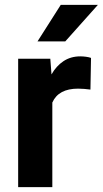

<svg xmlns="http://www.w3.org/2000/svg" viewBox="-20 -770 423 790"><path d="M354.5 -531.7 352.1 -401.4Q341.8 -402.8 327.4 -404.1Q313 -405.3 301.3 -405.3Q220.7 -405.3 195.3 -348.1V0H54.7V-528.3H187L191.9 -463.9Q211.4 -498.5 241.2 -518.3Q271 -538.1 310.5 -538.1Q321.8 -538.1 334.2 -536.4Q346.7 -534.7 354.5 -531.7ZM134.3 -599.6 230 -750H382.8L248.5 -599.6Z"/></svg>

Font: Vazirmatn RD UI FD
Style: Bold
Weight: 700
Designer: Saber Rastikerdar
Foundry: Saber Rastikerdar
Version: Version 33.003